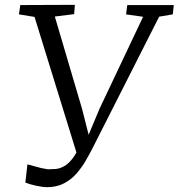

<svg xmlns="http://www.w3.org/2000/svg" viewBox="-20 -764 740 795"><path d="M175 11Q156.5 11 128.5 4.8Q100.5 -1.5 85 -8L93.5 -83.5Q107.5 -80 121.8 -75.8Q136 -71.5 150.2 -68.2Q164.5 -65 178.5 -63Q192.5 -63 209.8 -64.2Q227 -65.5 246 -76Q265 -86.5 284.5 -113.2Q304 -140 321.5 -191L303.5 -110L123 -694L58.5 -704.5L64 -743L290 -744L287 -705.5L207 -695.5L320 -312.5L356 -170.5L333 -172.5L392 -313.5L572.5 -694.5L502 -704.5L507 -743H699.5L695.5 -704.5L639 -695L363.5 -151Q351 -126.5 334.8 -98.5Q318.5 -70.5 296.8 -45.5Q275 -20.5 245 -4.8Q215 11 175 11Z"/></svg>

Font: Merriweather 28pt Light
Style: Italic
Weight: 300
Italic angle: -7.8°
Version: Version 2.101